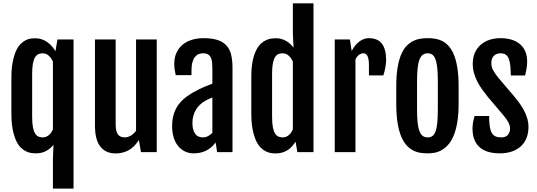

<svg xmlns="http://www.w3.org/2000/svg" viewBox="-20 -908 3208 1146"><path d="M192.4 7.3C218.1 7.3 239.6 2.4 256.8 -7.6C274.1 -17.5 288.2 -29.5 299.3 -43.5L295.9 38.6V217.8H418.9V-672.4H322.8L311 -602.5C305.5 -611.7 298.9 -620.8 291.3 -630.1C283.6 -639.4 274.7 -647.7 264.6 -655C254.6 -662.4 243.2 -668.3 230.5 -672.9C217.8 -677.4 203.5 -679.7 187.5 -679.7C180.7 -679.7 172.4 -679 162.8 -677.7C153.2 -676.4 143.3 -673.2 133.1 -668C122.8 -662.8 112.5 -655 102.3 -644.8C92 -634.5 82.9 -620.4 75 -602.5C67 -584.6 60.5 -562.3 55.4 -535.6C50.4 -509 47.9 -476.6 47.9 -438.5V-234.9C47.9 -196.8 50.4 -164.4 55.4 -137.7C60.5 -111 67.1 -88.7 75.2 -70.8C83.3 -52.9 92.6 -38.7 103 -28.3C113.4 -17.9 124 -10.1 134.8 -4.9C145.5 0.3 155.9 3.7 166 5.1C176.1 6.6 184.9 7.3 192.4 7.3ZM234.4 -87.9C225.3 -87.9 216.9 -89.6 209.2 -93C201.6 -96.4 195 -102.6 189.5 -111.6C183.9 -120.5 179.6 -133 176.5 -148.9C173.4 -164.9 171.9 -185.4 171.9 -210.4V-467.3C171.9 -492.4 173.4 -512.9 176.5 -528.8C179.6 -544.8 183.9 -557.2 189.5 -566.2C195 -575.1 201.5 -581.3 209 -584.7C216.5 -588.1 224.8 -589.8 233.9 -589.8C248.5 -589.8 261 -585 271.2 -575.4C281.5 -565.8 289.7 -554.2 295.9 -540.5V-136.2C293.3 -130 290.1 -124 286.4 -118.2C282.6 -112.3 278.2 -107.2 273.2 -102.8C268.1 -98.4 262.5 -94.8 256.1 -92C249.8 -89.3 242.5 -87.9 234.4 -87.9Z M546.9 -672.4V-157.2C546.9 -101.9 557.5 -60.5 578.9 -33.2C600.2 -5.9 630.5 7.8 669.9 7.8C682.3 7.8 694.7 6.5 707 3.9C719.4 1.3 731.5 -3 743.4 -9C755.3 -15.1 766.7 -23.2 777.6 -33.4C788.5 -43.7 798.8 -56.5 808.6 -71.8H809.1L821.3 0H915.5V-672.4H792V-127.4C782.6 -114.7 772 -105 760.3 -98.1C748.5 -91.3 736.5 -87.9 724.1 -87.9C706.5 -87.9 693.2 -93.7 684.1 -105.2C675 -116.8 670.4 -137.4 670.4 -167V-672.4Z M1137.2 7.3C1165.9 7.3 1191.3 1.3 1213.6 -10.7C1235.9 -22.8 1253.7 -38.4 1267.1 -57.6L1275.9 0H1367.7V-503.4C1367.7 -533 1365 -558.9 1359.6 -581.1C1354.2 -603.2 1345 -621.6 1331.8 -636.2C1318.6 -650.9 1300.9 -661.9 1278.8 -669.2C1256.7 -676.5 1228.8 -680.2 1195.3 -680.2C1169.6 -680.2 1146 -676.8 1124.5 -670.2C1103 -663.5 1084.6 -653.6 1069.1 -640.6C1053.6 -627.6 1041.6 -611.5 1033 -592.3C1024.3 -573.1 1020 -550.9 1020 -525.9C1020 -515.5 1020.8 -505 1022.2 -494.4C1023.7 -483.8 1025.9 -472.2 1028.8 -459.5H1123V-488.8C1123 -508 1124.9 -524.1 1128.7 -537.1C1132.4 -550.1 1137.5 -560.5 1143.8 -568.4C1150.1 -576.2 1157.5 -581.7 1165.8 -585C1174.1 -588.2 1182.6 -589.8 1191.4 -589.8C1204.4 -589.8 1214.7 -587.5 1222.2 -582.8C1229.7 -578 1235.3 -571.5 1239 -563.2C1242.8 -554.9 1245.1 -545.2 1246.1 -533.9C1247.1 -522.7 1247.6 -510.6 1247.6 -497.6V-408.7L1206.3 -392.3C1190.8 -386 1176.9 -379.7 1164.6 -373.5C1138.8 -360.8 1116.2 -347.4 1096.7 -333.3C1077.1 -319.1 1060.8 -303.4 1047.6 -286.1C1034.4 -268.9 1024.4 -249.5 1017.6 -228C1010.7 -206.5 1007.3 -182 1007.3 -154.3C1007.3 -131.2 1010.2 -109.8 1015.9 -90.1C1021.6 -70.4 1029.9 -53.4 1041 -39.1C1052.1 -24.7 1065.7 -13.4 1081.8 -5.1C1097.9 3.2 1116.4 7.3 1137.2 7.3ZM1191.9 -87.9C1169.8 -87.9 1153.6 -95.7 1143.6 -111.3C1133.5 -127 1128.4 -147.6 1128.4 -173.3C1128.4 -189.9 1130.5 -205 1134.5 -218.5C1138.6 -232 1144 -244.1 1150.6 -254.9C1157.3 -265.6 1164.9 -274.9 1173.3 -282.7C1181.8 -290.5 1190.4 -297.2 1199.2 -302.7C1208.7 -308.6 1217.4 -313.3 1225.6 -316.9C1233.7 -320.5 1241 -323.6 1247.6 -326.2V-115.7C1240.7 -107.9 1232.3 -101.3 1222.4 -95.9C1212.5 -90.6 1202.3 -87.9 1191.9 -87.9Z M1624.5 7.8C1640.1 7.8 1654.1 5.9 1666.5 2C1678.9 -2 1689.9 -7.2 1699.7 -13.9C1709.5 -20.6 1717.9 -28.2 1725.1 -36.6C1732.3 -45.1 1738.6 -53.7 1744.1 -62.5L1754.9 0H1851.1V-888.2H1728V-709L1731.9 -624L1731.4 -623.5C1726.9 -630.4 1721.2 -637.1 1714.4 -643.8C1707.5 -650.5 1699.7 -656.5 1690.9 -661.9C1682.1 -667.2 1672.4 -671.5 1661.6 -674.8C1650.9 -678.1 1639.5 -679.7 1627.4 -679.7C1620.9 -679.7 1612.7 -679.2 1602.8 -678.2C1592.9 -677.2 1582.4 -674.5 1571.5 -669.9C1560.6 -665.4 1549.7 -658.3 1538.8 -648.7C1527.9 -639.1 1518.1 -625.7 1509.3 -608.6C1500.5 -591.6 1493.4 -570 1488 -543.9C1482.7 -517.9 1480 -486 1480 -448.2V-234.9C1480 -196.8 1482.5 -164.4 1487.5 -137.7C1492.6 -111 1499.2 -88.6 1507.3 -70.6C1515.5 -52.5 1524.7 -38.2 1535.2 -27.8C1545.6 -17.4 1556.2 -9.6 1566.9 -4.4C1577.6 0.8 1588.1 4.2 1598.1 5.6C1608.2 7.1 1617 7.8 1624.5 7.8ZM1666.5 -87.9C1657.4 -87.9 1649 -89.6 1641.4 -93C1633.7 -96.4 1627.1 -102.6 1621.6 -111.6C1616 -120.5 1611.7 -133 1608.6 -148.9C1605.6 -164.9 1604 -185.4 1604 -210.4V-468.3C1604 -493.3 1605.6 -513.8 1608.6 -529.5C1611.7 -545.3 1616 -557.7 1621.6 -566.7C1627.1 -575.6 1633.6 -581.7 1641.1 -585C1648.6 -588.2 1656.9 -589.8 1666 -589.8C1680.7 -589.8 1693.1 -585 1703.4 -575.4C1713.6 -565.8 1721.8 -554.2 1728 -540.5V-136.2C1725.4 -130 1722.2 -124 1718.5 -118.2C1714.8 -112.3 1710.4 -107.2 1705.3 -102.8C1700.3 -98.4 1694.6 -94.8 1688.2 -92C1681.9 -89.3 1674.6 -87.9 1666.5 -87.9Z M1978 -672.4V0H2101.6V-553.7C2107.1 -565.1 2114 -574 2122.3 -580.3C2130.6 -586.7 2139.6 -589.8 2149.4 -589.8C2154 -589.8 2158.2 -588.8 2162.1 -586.7C2166 -584.6 2169.4 -580.8 2172.4 -575.4C2175.3 -570.1 2177.7 -563 2179.4 -554.2C2181.2 -545.4 2182.1 -534.2 2182.1 -520.5V-458H2268.1C2270.3 -464.8 2272.5 -472.4 2274.7 -480.7C2276.8 -489 2278.6 -497.3 2280 -505.6C2281.5 -513.9 2282.6 -521.9 2283.4 -529.5C2284.3 -537.2 2284.7 -543.8 2284.7 -549.3C2284.7 -592.9 2276.2 -625.7 2259.3 -647.5C2242.4 -669.3 2216.1 -680.2 2180.7 -680.2C2162.1 -680.2 2144 -673.8 2126.2 -661.1C2108.5 -648.4 2092.8 -629.4 2079.1 -604L2068.4 -672.4Z M2532.2 7.3C2545.2 7.3 2558.8 6.1 2573 3.7C2587.2 1.2 2601.1 -3.7 2614.7 -11.2C2628.4 -18.7 2641.4 -29.2 2653.8 -42.7C2666.2 -56.2 2677.1 -73.9 2686.5 -95.7C2696 -117.5 2703.5 -144.2 2709 -175.8C2714.5 -207.4 2717.3 -245 2717.3 -288.6V-394C2717.3 -438 2714.6 -475.7 2709.2 -507.1C2703.9 -538.5 2696.5 -564.8 2687.3 -585.9C2678 -607.1 2667.2 -623.9 2655 -636.5C2642.8 -649 2629.9 -658.4 2616.2 -664.8C2602.5 -671.1 2588.5 -675.3 2574.2 -677.2C2559.9 -679.2 2546.1 -680.2 2532.7 -680.2C2518.7 -680.2 2504.4 -679.1 2489.7 -677C2475.1 -674.9 2460.9 -670.5 2447 -663.8C2433.2 -657.1 2420.1 -647.5 2407.7 -635C2395.3 -622.5 2384.5 -605.6 2375.2 -584.5C2366 -563.3 2358.6 -537.2 2353.3 -506.1C2347.9 -475 2345.2 -437.7 2345.2 -394V-288.6C2345.2 -244.3 2347.8 -206.2 2353 -174.3C2358.2 -142.4 2365.4 -115.6 2374.5 -93.8C2383.6 -71.9 2394.3 -54.4 2406.5 -41C2418.7 -27.7 2431.7 -17.4 2445.6 -10.3C2459.4 -3.1 2473.7 1.6 2488.5 3.9C2503.3 6.2 2517.9 7.3 2532.2 7.3ZM2533.2 -87.9C2521.5 -87.9 2511.6 -90.7 2503.7 -96.4C2495.7 -102.1 2489.1 -111.5 2483.9 -124.5C2478.7 -137.5 2474.9 -154.7 2472.7 -176C2470.4 -197.3 2469.2 -223.8 2469.2 -255.4V-420.9C2469.2 -452.5 2470.4 -479 2472.7 -500.5C2474.9 -522 2478.7 -539.3 2483.9 -552.5C2489.1 -565.7 2495.7 -575.2 2503.7 -581.1C2511.6 -586.9 2521.5 -589.8 2533.2 -589.8C2544.3 -589.8 2553.6 -586.9 2561.3 -581.1C2568.9 -575.2 2575.1 -565.7 2579.8 -552.5C2584.6 -539.3 2588 -522 2590.1 -500.5C2592.2 -479 2593.3 -452.5 2593.3 -420.9V-255.4C2593.3 -223.8 2592.2 -197.3 2590.1 -176C2588 -154.7 2584.6 -137.5 2579.8 -124.5C2575.1 -111.5 2568.9 -102.1 2561.3 -96.4C2553.6 -90.7 2544.3 -87.9 2533.2 -87.9Z M2800.3 -140.6C2800.3 -113 2804.5 -89.7 2813 -70.8C2821.5 -51.9 2833 -36.7 2847.7 -25.1C2862.3 -13.6 2879.6 -5.3 2899.4 -0.2C2919.3 4.8 2940.4 7.3 2962.9 7.3C2990.2 7.3 3014.6 3.6 3035.9 -3.9C3057.2 -11.4 3075.2 -22 3089.8 -35.6C3104.5 -49.3 3115.6 -65.8 3123 -85.2C3130.5 -104.6 3134.3 -126.1 3134.3 -149.9C3134.3 -169.4 3131.3 -188.2 3125.5 -206.1C3119.6 -224 3112.5 -240.5 3104 -255.6C3095.5 -270.8 3086.6 -284.6 3077.1 -297.1L3052.2 -329.1L2953.6 -444.8C2941.2 -460.4 2931.3 -474.9 2923.8 -488.3C2916.3 -501.6 2912.6 -516.1 2912.6 -531.7C2912.6 -538.9 2913.5 -545.9 2915.3 -552.7C2917.1 -559.6 2920.2 -565.8 2924.6 -571.3C2929 -576.8 2934.7 -581.3 2941.9 -584.7C2949.1 -588.1 2958 -589.8 2968.8 -589.8C2981.1 -589.8 2991.1 -587.1 2998.8 -581.5C3006.4 -576 3012.5 -567.8 3016.8 -556.9C3021.2 -546 3024.3 -532.2 3025.9 -515.6C3027.5 -499 3028.5 -479.7 3028.8 -457.5H3114.3C3116.9 -467.9 3119.5 -480.5 3122.3 -495.1C3125.1 -509.8 3126.5 -524.9 3126.5 -540.5C3126.5 -563.6 3122.7 -583.9 3115.2 -601.3C3107.7 -618.7 3097 -633.3 3083 -645C3069 -656.7 3052.2 -665.5 3032.7 -671.4C3013.2 -677.2 2991.2 -680.2 2966.8 -680.2C2944.7 -680.2 2923.7 -677.1 2903.8 -670.9C2884 -664.7 2866.5 -655.3 2851.3 -642.6C2836.2 -629.9 2824.1 -613.9 2815.2 -594.7C2806.2 -575.5 2801.8 -552.9 2801.8 -526.9C2801.8 -507.3 2804.3 -488.8 2809.3 -471.2C2814.4 -453.6 2821 -436.8 2829.3 -420.7C2837.6 -404.5 2847.2 -388.9 2858.2 -373.8C2869.1 -358.6 2880.4 -343.8 2892.1 -329.1L2982.4 -222.7L3000 -200.2C3005.2 -193.4 3009.6 -186.6 3013.2 -179.9C3016.8 -173.3 3019.5 -166.7 3021.5 -160.2C3023.4 -153.6 3024.4 -146.8 3024.4 -139.6C3024.4 -126 3020.2 -113.9 3011.7 -103.5C3003.3 -93.1 2989.7 -87.9 2971.2 -87.9C2957.8 -87.9 2946.5 -90 2937.3 -94.2C2928 -98.5 2920.6 -105.5 2915 -115.2C2909.5 -125 2905.5 -138.1 2903.1 -154.5C2900.6 -171 2899.4 -191.4 2899.4 -215.8H2812.5C2809.9 -207.7 2807.2 -196.8 2804.4 -183.1C2801.7 -169.4 2800.3 -155.3 2800.3 -140.6Z"/></svg>

Font: Fjalla One
Style: Regular
Weight: 400
Designer: Irina Smirnova
Foundry: Irina Smirnova
Version: Version 1.001